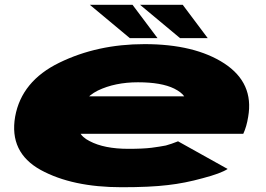

<svg xmlns="http://www.w3.org/2000/svg" viewBox="-20 -778 1114 805"><path d="M490 7 518.5 -154Q416.5 -154 355.5 -186.5Q293 -217 306.5 -288Q319.5 -363 390.5 -398.5Q462.5 -433 558.5 -433Q656.5 -433 710.5 -406.5Q741 -391 752.5 -374H297.5L270 -217H1000Q1014 -247 1020.5 -288Q1045.5 -430 920.5 -512Q796 -593 586 -593Q388 -593 228.5 -515Q70.5 -438 43.5 -289Q17.5 -139 150.5 -65.5Q283 7 490 7ZM518.5 -154 490 7Q610 7 683.5 -2Q755 -10 830.5 -31Q905 -50.5 934.5 -69.5L726.5 -185.5Q699 -174.5 675.5 -168Q650 -163 615.5 -158.5Q579.5 -154 518.5 -154ZM735 -618H851L746 -758H567ZM524.5 -618H640.5L535.5 -758H356.5Z"/></svg>

Font: Anybody ExtraExpanded Black
Style: Italic
Weight: 900
Width: 8
Italic angle: -10°
Version: Version 1.113;gftools[0.9.25]